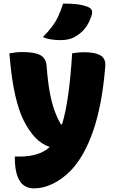

<svg xmlns="http://www.w3.org/2000/svg" viewBox="-20 -842 640 1062"><path d="M105 -554Q173 -554 204 -536.5Q235 -519 238 -476Q244 -394 254.5 -335.5Q265 -277 280.5 -233.5Q296 -190 317 -154H323Q363 -282 379 -547Q396 -550 411 -551.5Q426 -553 448 -553Q508 -553 537.5 -534.5Q567 -516 562 -472Q545 -262 495.5 -118.5Q446 25 369 104Q323 150 271 175Q219 200 168 200Q127 200 101 174Q82 154 72 118.5Q62 83 62 28V24H87Q140 24 182.5 11.5Q225 -1 255 -29Q209 -45 175 -81Q141 -117 112.5 -172.5Q84 -228 63.5 -318Q43 -408 32 -547Q49 -550 65 -552Q81 -554 105 -554ZM329 -822Q364 -823 401.5 -819Q439 -815 468 -803Q484 -796 488 -783.5Q492 -771 487 -758Q473 -714 451 -686Q429 -658 394 -638Q380 -630 360.5 -625Q341 -620 315 -620Q293 -620 266 -623.5Q239 -627 217 -637Q248 -668 268.5 -695.5Q289 -723 303 -753.5Q317 -784 329 -822Z"/></svg>

Font: Recursive Mn Csl St Blk
Style: Regular
Weight: 900
Monospace: yes
Version: Version 1.079;hotconv 1.0.112;makeotfexe 2.5.65598; ttfautoh